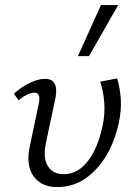

<svg xmlns="http://www.w3.org/2000/svg" viewBox="-20 -731 537 759"><path d="M206.3 8.5Q143.1 8.5 112.5 -34.3Q82 -77.1 97.5 -151.5L132.7 -318.6Q135.3 -329.2 135.6 -339.8Q136 -350.5 131.8 -357.5Q127.5 -364.6 115.5 -364.6Q103.3 -364.6 87.4 -357Q71.5 -349.5 53.4 -334.5L34.9 -360.5Q65.6 -388.2 98.5 -403.8Q131.4 -419.4 157.8 -419.4Q180.4 -419.4 190.4 -408Q200.5 -396.6 201.7 -378.6Q202.9 -360.5 198.3 -339L161.9 -168Q149.1 -107.8 168.8 -75.1Q188.5 -42.5 230.7 -42.5Q270.5 -42.5 300.7 -66.8Q331 -91.2 352.1 -133.6Q373.3 -176.1 384.7 -229.7Q395.7 -278.1 392.3 -324.2Q388.8 -370.4 376 -408.2L443.2 -421Q454.8 -382.6 457.5 -338.7Q460.3 -294.8 449.7 -246.2Q435.5 -176.5 401.8 -118.7Q368 -60.8 318.6 -26.2Q269.3 8.5 206.3 8.5ZM288.1 -509.1 379 -711H447.2L331.8 -509.1Z"/></svg>

Font: Ysabeau
Style: Bold Italic
Weight: 700
Italic angle: -12°
Designer: Christian Thalmann (Catharsis Fonts)
Version: Version 2.002